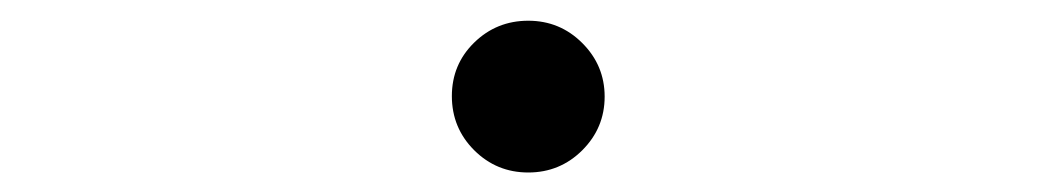

<svg xmlns="http://www.w3.org/2000/svg" viewBox="-20 -455 1040 189"><path d="M424.8 -360.4Q424.8 -391.6 446.8 -413.1Q468.8 -434.6 500 -434.6Q531.2 -434.6 553.2 -412.6Q575.2 -390.6 575.2 -359.9Q575.2 -329.1 553.2 -307.1Q531.2 -285.2 500 -285.2Q468.8 -285.2 446.8 -307.1Q424.8 -329.1 424.8 -360.4Z"/></svg>

Font: Rounded-X Mgen+ 1mn medium
Style: Regular
Weight: 500
Designer: [Source Han Sans]
Ryoko NISHIZUKA  (kana & ideographs); Paul D. Hunt (Latin, Greek & Cyrillic); Wenlong ZHANG  (bopomofo
Version: Version 1.059.20150602